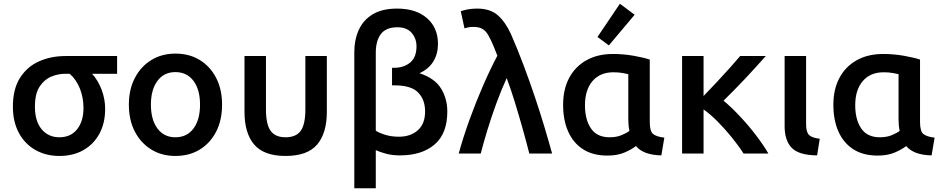

<svg xmlns="http://www.w3.org/2000/svg" viewBox="-20 -822 5043 1028"><path d="M298 13Q226 13 169.5 -19Q113 -51 81 -110.5Q49 -170 49 -251Q49 -345 87 -405Q125 -465 189 -493.5Q253 -522 331 -522H607V-427H473Q505 -392 524 -342Q543 -292 543 -239Q543 -163 512.5 -106.5Q482 -50 427 -18.5Q372 13 298 13ZM298 -87Q359 -87 393 -130Q427 -173 427 -244Q427 -300 407.5 -348.5Q388 -397 353 -427H329Q292 -427 255 -412Q218 -397 192.5 -359Q167 -321 167 -251Q167 -173 203 -130Q239 -87 298 -87Z M919 13Q846 13 790 -21.5Q734 -56 702 -117.5Q670 -179 670 -262Q670 -344 702.5 -405.5Q735 -467 791 -501Q847 -535 919 -535Q993 -535 1049 -501Q1105 -467 1137 -405.5Q1169 -344 1169 -262Q1169 -179 1137.5 -117.5Q1106 -56 1050 -21.5Q994 13 919 13ZM919 -87Q981 -87 1016 -134Q1051 -181 1051 -262Q1051 -342 1016 -389Q981 -436 919 -436Q858 -436 823 -389Q788 -342 788 -262Q788 -181 823 -134Q858 -87 919 -87Z M1509 13Q1393 13 1341 -48Q1289 -109 1289 -224V-522H1404V-237Q1404 -156 1429 -121.5Q1454 -87 1509 -87Q1565 -87 1590 -121.5Q1615 -156 1615 -237V-522H1730V-224Q1730 -109 1678 -48Q1626 13 1509 13Z M1877 186V-541Q1877 -610 1901.5 -663Q1926 -716 1976.5 -746Q2027 -776 2106 -776Q2208 -776 2266.5 -724.5Q2325 -673 2325 -587Q2325 -534 2300.5 -493.5Q2276 -453 2226 -430Q2308 -403 2341.5 -348Q2375 -293 2375 -225Q2375 -107 2307 -48.5Q2239 10 2121 10Q2080 10 2047 1Q2014 -8 1992 -18V186ZM2116 -90Q2178 -90 2217 -124.5Q2256 -159 2256 -225Q2256 -289 2218.5 -327Q2181 -365 2093 -365H2079V-459H2090Q2142 -459 2176 -487Q2210 -515 2210 -574Q2210 -616 2184 -646Q2158 -676 2108 -676Q2047 -676 2019.5 -640Q1992 -604 1992 -539V-122Q2011 -110 2043.5 -100Q2076 -90 2116 -90Z M2436 0Q2460 -87 2493.5 -180Q2527 -273 2565.5 -361.5Q2604 -450 2643 -524Q2638 -536 2633.5 -547.5Q2629 -559 2625 -569Q2609 -608 2595 -632.5Q2581 -657 2562.5 -667.5Q2544 -678 2515 -678Q2490 -678 2467 -670L2447 -762Q2461 -767 2483 -771.5Q2505 -776 2535 -776Q2604 -776 2644.5 -741Q2685 -706 2715 -641Q2751 -559 2783.5 -472.5Q2816 -386 2844.5 -301Q2873 -216 2896 -139Q2919 -62 2936 0H2814Q2799 -59 2779 -130.5Q2759 -202 2737 -273.5Q2715 -345 2693 -404Q2664 -341 2637.5 -268.5Q2611 -196 2589.5 -125.5Q2568 -55 2554 0Z M3232 11Q3154 11 3101.5 -23Q3049 -57 3022 -118Q2995 -179 2995 -261Q2995 -344 3027.5 -405Q3060 -466 3120 -499.5Q3180 -533 3261 -533Q3318 -533 3372 -523.5Q3426 -514 3459 -503V-169Q3459 -119 3477 -104.5Q3495 -90 3537 -85L3521 10Q3473 9 3439 -3.5Q3405 -16 3385 -40Q3362 -22 3324 -5.5Q3286 11 3232 11ZM3244 -87Q3280 -87 3307 -98Q3334 -109 3350 -121Q3344 -150 3344 -183V-425Q3334 -427 3313.5 -431Q3293 -435 3264 -435Q3193 -435 3152.5 -388Q3112 -341 3112 -258Q3112 -182 3144 -134.5Q3176 -87 3244 -87ZM3240 -579 3179 -624 3299 -802 3378 -743Z M3632 0V-522H3747V-308Q3780 -342 3817.5 -382Q3855 -422 3888.5 -459.5Q3922 -497 3943 -522H4080Q4057 -496 4028 -464Q3999 -432 3967.5 -398.5Q3936 -365 3906 -335Q3876 -305 3854 -283Q3896 -248 3942 -199Q3988 -150 4028 -97.5Q4068 -45 4094 0H3961Q3935 -41 3898.5 -86Q3862 -131 3822.5 -171Q3783 -211 3747 -236V0Z M4355 10Q4257 9 4219 -30.5Q4181 -70 4181 -146V-522H4296V-156Q4296 -115 4311.5 -99.5Q4327 -84 4369 -79Z M4679 11Q4601 11 4548.5 -23Q4496 -57 4469 -118Q4442 -179 4442 -261Q4442 -344 4474.5 -405Q4507 -466 4567 -499.5Q4627 -533 4708 -533Q4765 -533 4819 -523.5Q4873 -514 4906 -503V-169Q4906 -119 4924 -104.5Q4942 -90 4984 -85L4968 10Q4920 9 4886 -3.5Q4852 -16 4832 -40Q4809 -22 4771 -5.5Q4733 11 4679 11ZM4691 -87Q4727 -87 4754 -98Q4781 -109 4797 -121Q4791 -150 4791 -183V-425Q4781 -427 4760.5 -431Q4740 -435 4711 -435Q4640 -435 4599.5 -388Q4559 -341 4559 -258Q4559 -182 4591 -134.5Q4623 -87 4691 -87Z"/></svg>

Font: Ubuntu Sans SemiBold
Style: Regular
Weight: 600
Designer: Dalton Maag Ltd
Foundry: Dalton Maag Ltd
Version: Version 1.006; ttfautohint (v1.8.4.7-5d5b)